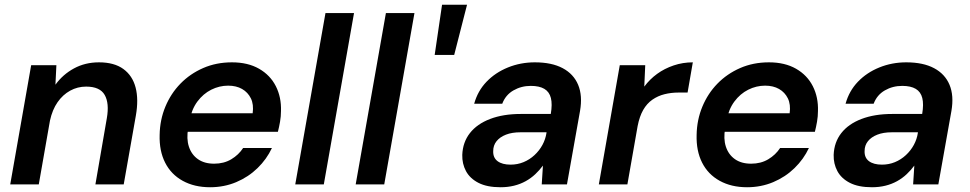

<svg xmlns="http://www.w3.org/2000/svg" viewBox="-20 -775 4075 807"><path d="M23 0 111 -501H217L213 -419Q244 -462 291 -487.5Q338 -513 396 -513Q460 -513 498.5 -485Q537 -457 550 -407Q563 -357 551 -289L500 0H381L429 -278Q440 -341 420 -376Q400 -411 342 -411Q306 -411 275 -394Q244 -377 222 -345.5Q200 -314 190 -268L143 0Z M863 12Q797 12 748 -15Q699 -42 674 -91.5Q649 -141 651 -208Q652 -271 675 -326.5Q698 -382 738.5 -423.5Q779 -465 834 -489Q889 -513 955 -513Q1022 -513 1069 -486Q1116 -459 1139.5 -412.5Q1163 -366 1161 -308Q1161 -286 1157 -263Q1153 -240 1148 -221H737L751 -299H1042Q1047 -336 1034.5 -361.5Q1022 -387 997.5 -401Q973 -415 939 -415Q902 -415 868 -398Q834 -381 809.5 -348Q785 -315 776 -265L771 -236Q763 -192 774 -158.5Q785 -125 812 -106Q839 -87 880 -87Q921 -87 952 -105.5Q983 -124 1002 -153H1123Q1101 -106 1062.5 -68.5Q1024 -31 973 -9.5Q922 12 863 12Z M1221 0 1348 -720H1468L1341 0Z M1475 0 1602 -720H1722L1595 0Z M1807 -544 1838 -755H1943L1889 -544Z M2084 12Q2027 12 1991 -6.5Q1955 -25 1938.5 -56Q1922 -87 1923 -124Q1925 -177 1955 -215.5Q1985 -254 2040 -275Q2095 -296 2169 -296H2295Q2302 -337 2295.5 -363Q2289 -389 2268 -401.5Q2247 -414 2211 -414Q2171 -414 2138 -395Q2105 -376 2091 -339H1973Q1988 -393 2025 -431.5Q2062 -470 2115 -491.5Q2168 -513 2228 -513Q2299 -513 2345 -488.5Q2391 -464 2410 -418.5Q2429 -373 2418 -309L2363 0H2257L2262 -79Q2248 -60 2230 -43Q2212 -26 2189.5 -13.5Q2167 -1 2140.5 5.5Q2114 12 2084 12ZM2126 -83Q2155 -83 2180.5 -93.5Q2206 -104 2226.5 -123Q2247 -142 2260 -166Q2273 -190 2277 -217V-219H2168Q2132 -219 2106.5 -209Q2081 -199 2067 -181.5Q2053 -164 2053 -140Q2052 -112 2071.5 -97.5Q2091 -83 2126 -83Z M2497 0 2585 -501H2692L2688 -411Q2711 -442 2742 -464.5Q2773 -487 2811.5 -500Q2850 -513 2892 -513L2870 -386H2832Q2801 -386 2773 -379Q2745 -372 2722 -356Q2699 -340 2683.5 -313Q2668 -286 2660 -245L2617 0Z M3120 12Q3054 12 3005 -15Q2956 -42 2931 -91.5Q2906 -141 2908 -208Q2909 -271 2932 -326.5Q2955 -382 2995.5 -423.5Q3036 -465 3091 -489Q3146 -513 3212 -513Q3279 -513 3326 -486Q3373 -459 3396.5 -412.5Q3420 -366 3418 -308Q3418 -286 3414 -263Q3410 -240 3405 -221H2994L3008 -299H3299Q3304 -336 3291.5 -361.5Q3279 -387 3254.5 -401Q3230 -415 3196 -415Q3159 -415 3125 -398Q3091 -381 3066.5 -348Q3042 -315 3033 -265L3028 -236Q3020 -192 3031 -158.5Q3042 -125 3069 -106Q3096 -87 3137 -87Q3178 -87 3209 -105.5Q3240 -124 3259 -153H3380Q3358 -106 3319.5 -68.5Q3281 -31 3230 -9.5Q3179 12 3120 12Z M3645 12Q3588 12 3552 -6.5Q3516 -25 3499.5 -56Q3483 -87 3484 -124Q3486 -177 3516 -215.5Q3546 -254 3601 -275Q3656 -296 3730 -296H3856Q3863 -337 3856.5 -363Q3850 -389 3829 -401.5Q3808 -414 3772 -414Q3732 -414 3699 -395Q3666 -376 3652 -339H3534Q3549 -393 3586 -431.5Q3623 -470 3676 -491.5Q3729 -513 3789 -513Q3860 -513 3906 -488.5Q3952 -464 3971 -418.5Q3990 -373 3979 -309L3924 0H3818L3823 -79Q3809 -60 3791 -43Q3773 -26 3750.5 -13.5Q3728 -1 3701.5 5.5Q3675 12 3645 12ZM3687 -83Q3716 -83 3741.5 -93.5Q3767 -104 3787.5 -123Q3808 -142 3821 -166Q3834 -190 3838 -217V-219H3729Q3693 -219 3667.5 -209Q3642 -199 3628 -181.5Q3614 -164 3614 -140Q3613 -112 3632.5 -97.5Q3652 -83 3687 -83Z"/></svg>

Font: DM Sans 18pt SemiBold
Style: Italic
Weight: 600
Italic angle: -10°
Designer: Colophon Foundry, Jonny Pinhorn
Foundry: Colophon Foundry
Version: Version 4.004;gftools[0.9.30]